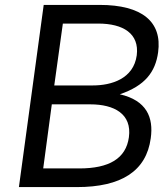

<svg xmlns="http://www.w3.org/2000/svg" viewBox="-20 -762 683 782"><path d="M293 0C474 0 576 -65 594 -199C606 -284 577 -353 468 -378C571 -413 613 -469 624 -549C641 -673 559 -742 386 -742H158L57 0ZM191 -337H348C445 -337 518 -298 505 -203C493 -116 424 -76 303 -76H156ZM236 -666H380C482 -666 548 -625 537 -537C524 -441 434 -414 358 -414H201Z"/></svg>

Font: Cheyenne Sans
Style: Italic
Weight: 400
Italic angle: -8.13011°
Designer: The Public Sans project authors (U.S. Web Design System), Libre Franklin designed by Pablo Impallari and Rodrigo Fuenzal
Foundry: The Cheyenne Sans Project Authors
Version: Version 2.007